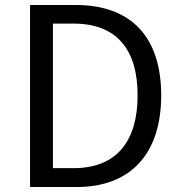

<svg xmlns="http://www.w3.org/2000/svg" viewBox="-20 -753 728 773"><path d="M101 0H288C509 0 629 -137 629 -369C629 -603 509 -733 284 -733H101ZM193 -76V-658H276C449 -658 534 -555 534 -369C534 -184 449 -76 276 -76Z"/></svg>

Font: ChiuKong Gothic CL
Style: Regular
Weight: 400
Designer: Ryoko NISHIZUKA 西塚涼子 (kana, bopomofo & ideographs); Paul D. Hunt (Latin, Greek & Cyrillic); Sandoll Communications 산돌커뮤니
Foundry: Adobe
Version: Version 1.300